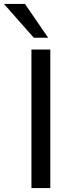

<svg xmlns="http://www.w3.org/2000/svg" viewBox="-67 -957 369 977"><path d="M93 0V-705H189V0ZM105 -765 -47 -937H60L178 -765Z"/></svg>

Font: Nunito Sans 12pt ExtraLight 10pt Medium
Style: Regular
Weight: 500
Version: Version 3.101;gftools[0.9.27]